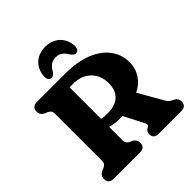

<svg xmlns="http://www.w3.org/2000/svg" viewBox="-241 -1076 1237 1237"><g transform="rotate(-45 378.0 -457.0)"><path d="M685.5 -457.5Q685.5 -403 656 -358Q626.5 -313 576 -290L669.5 -126Q678.5 -110 687.5 -102.2Q696.5 -94.5 713 -87Q743.5 -73.5 743.5 -42.5Q743.5 0 695.5 0H491.5Q446 0 446 -42.5Q446 -62 463.5 -75L474.5 -80Q488 -88 477.5 -109L407.5 -246.5Q396 -245.5 384 -245.5Q361 -245.5 339 -248.5Q317 -251.5 297 -257V-137.5Q297 -119 303.8 -110Q310.5 -101 324 -94L341.5 -86.5Q367 -71.5 367 -42.5Q367 0 319.5 0H83.5Q36 0 36 -42.5Q36 -73.5 65 -88L83.5 -95.5Q97 -101.5 103.8 -110.5Q110.5 -119.5 110.5 -137.5V-562.5Q110.5 -580.5 103.8 -589.5Q97 -598.5 83.5 -604.5L65 -612Q36 -626.5 36 -657.5Q36 -700 83.5 -700H338.5Q451 -700 528.5 -668.2Q606 -636.5 645.8 -581.8Q685.5 -527 685.5 -457.5ZM297 -618V-330.5Q311.5 -327.5 326 -326.5Q340.5 -325.5 355 -325.5Q422.5 -325.5 458.8 -360Q495 -394.5 495 -459.5Q495 -528 449.8 -573Q404.5 -618 328 -618ZM370.5 -818Q344 -818 325.8 -805.2Q307.5 -792.5 292.5 -766Q276 -742.5 259.5 -742.5Q244.5 -742.5 236.8 -755Q229 -767.5 230.5 -787.5Q235.5 -845 273.8 -879.2Q312 -913.5 370.5 -913.5Q429 -913.5 467 -879.2Q505 -845 510 -787.5Q511.5 -767.5 503.8 -755Q496 -742.5 481 -742.5Q465 -742.5 448.5 -766Q433.5 -792.5 415.2 -805.2Q397 -818 370.5 -818Z"/></g></svg>

Font: Fraunces 72pt S100
Style: Bold
Weight: 700
Version: Version 1.000; ttfautohint (v1.8.3)